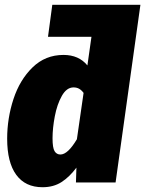

<svg xmlns="http://www.w3.org/2000/svg" viewBox="-20 -764 608 804"><path d="M464 0H298L300 -62Q271 -23 237.5 -1.5Q204 20 158 20Q86 20 48 -32Q10 -84 10 -183Q10 -269 36.5 -349.5Q63 -430 116.5 -482Q170 -534 246 -534Q310 -534 346 -490L363 -610H181L199 -744H568ZM330 -375Q321 -387 311 -392.5Q301 -398 288 -398Q259 -398 239 -362.5Q219 -327 209.5 -277Q200 -227 200 -185Q200 -145 208.5 -131Q217 -117 233 -117Q264 -117 302 -181Z"/></svg>

Font: Fira Sans Condensed Black
Style: Italic
Weight: 900
Width: 3
Italic angle: -8°
Designer: Carrois Corporate & Edenspiekermann AG
Foundry: Carrois Corporate GbR & Edenspiekermann AG
Version: Version 4.203